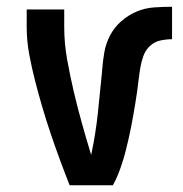

<svg xmlns="http://www.w3.org/2000/svg" viewBox="-20 -548 540 568"><path d="M314 0H186Q171 -38 157 -76Q143 -114 130 -152.5Q117 -191 105.5 -230Q94 -269 84 -308Q74 -347 66.5 -387Q59 -427 59 -468V-520H170V-468Q170 -420 178.5 -372.5Q187 -325 198 -278Q209 -231 222 -184.5Q235 -138 249 -92L250 -91Q263 -152 269.5 -213.5Q276 -275 282 -337V-339Q284 -366 288.5 -392.5Q293 -419 305.5 -443Q318 -467 338.5 -485Q359 -503 383.5 -513.5Q408 -524 435 -526Q462 -528 489 -528V-432Q471 -432 453.5 -428Q436 -424 423 -411.5Q410 -399 404 -382Q398 -365 395 -347Q392 -329 390 -311.5Q388 -294 385.5 -276Q383 -258 380 -240.5Q377 -223 374 -205.5Q371 -188 367.5 -170.5Q364 -153 360 -135.5Q356 -118 351.5 -100.5Q347 -83 341.5 -66Q336 -49 329.5 -32.5Q323 -16 314 0Z"/></svg>

Font: Iosevka Term Curly
Style: Bold
Weight: 700
Designer: Belleve Invis
Foundry: Belleve Invis
Version: Version 32.3.0